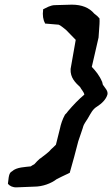

<svg xmlns="http://www.w3.org/2000/svg" viewBox="-20 -739 482 824"><path d="M16 33 14 49 15 51C22 59 35 66 52 65L127 62C163 62 200 48 223 30C225 29 230 27 233 25L245 19C256 13 270 8 280 2V0C292 -43 305 -88 316 -133C323 -155 332 -178 336 -192V-193C339 -206 350 -219 357 -231C370 -253 377 -270 397 -282C416 -294 435 -312 441 -333C445 -349 430 -362 421 -376V-378V-379C419 -381 419 -383 419 -387V-388H418C407 -415 391 -434 374 -452L389 -517L403 -578L407 -636C408 -642 407 -655 407 -659V-660C401 -667 394 -674 384 -681C363 -706 331 -719 288 -719L217 -717C196 -717 180 -706 165 -699V-696C162 -674 165 -654 173 -640V-638L232 -633C242 -629 252 -619 263 -611L305 -568L283 -443C281 -405 304 -384 324 -365C328 -356 340 -345 342 -333C318 -313 294 -288 272 -262C268 -257 264 -251 259 -247C248 -227 241 -206 237 -186C233 -171 229 -155 225 -138L220 -118C216 -113 204 -103 199 -98C190 -86 172 -74 153 -59H152C142 -50 136 -44 127 -34C121 -31 116 -28 112 -25C89 -22 51 -22 32 -4C26 0 19 2 16 33Z"/></svg>

Font: Vapor
Style: SbdObl
Weight: 600
Foundry: Cannot Into Space Fonts
Version: Version 0.179